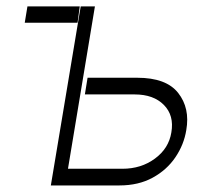

<svg xmlns="http://www.w3.org/2000/svg" viewBox="-20 -565 661 585"><path d="M246.8 -328.1H398.4Q486.5 -328.1 522.9 -281.8Q559.3 -235.4 547.6 -168.7Q540.5 -124.3 514.4 -85.8Q488.3 -47.2 445.1 -23.6Q402 0 343.8 0H134.9L225.9 -545.5H269.2L187.1 -50.8H353Q410.2 -50.8 452.2 -81.9Q494.3 -112.9 502.1 -161.6Q511 -213.1 479.4 -245.2Q447.8 -277.3 390.3 -277.3H238.6ZM223 -545.5 216.3 -495.7H55.4L63.6 -545.5Z"/></svg>

Font: Inter UI Extra Light
Style: Italic
Weight: 200
Italic angle: -9.39999°
Designer: Rasmus Andersson
Foundry: rsms
Version: 3.2;8d6f07862